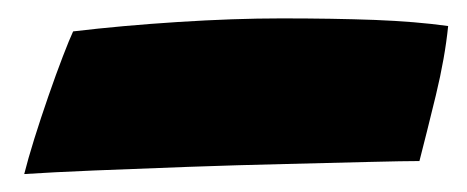

<svg xmlns="http://www.w3.org/2000/svg" viewBox="-20 -444 520 214"><path d="M479.5 -415Q476 -380 465.8 -337.8Q455.5 -295.5 447.5 -264.5Q431 -264.5 390.8 -263.5Q350.5 -262.5 297.8 -261.2Q245 -260 189.2 -258Q133.5 -256 85.2 -254Q37 -252 7 -250Q11 -266 18.2 -289.2Q25.5 -312.5 34 -337Q42.5 -361.5 50 -381Q57.5 -400.5 61.5 -409Q116 -415.5 178.5 -419.5Q241 -423.5 293.5 -423.5Q351.5 -423.5 397.5 -421.8Q443.5 -420 479.5 -415Z"/></svg>

Font: Grandstander Thin ExtraBold
Style: Italic
Weight: 800
Italic angle: -15°
Version: Version 1.200